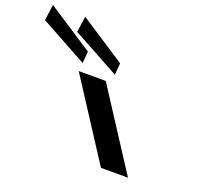

<svg xmlns="http://www.w3.org/2000/svg" viewBox="-563 -1012 1275 1182"><g transform="rotate(20 74.0 -420.5)"><path d="M-121.8 -513H55.2L387.5 0H210.5ZM-109.8 -645 -115.9 -568 -424.4 -737 -409.7 -841ZM101.2 -645 95.1 -568 -213.4 -737 -198.7 -841Z"/></g></svg>

Font: Hussar
Style: BdOpOblSeven
Weight: 700
Foundry: Cannot Into Space Fonts
Version: Version 2.00